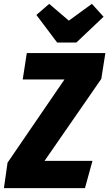

<svg xmlns="http://www.w3.org/2000/svg" viewBox="-51 -968 562 988"><path d="M421.9 -948.2 481.9 -881.8 341.8 -749H243.2L136.2 -891.1L202.1 -948.2L303.2 -861.8ZM-30.8 0 -12.2 -130.9 280.8 -559.1H65.9L86.9 -694.8H491.2L470.2 -562L178.2 -140.1H424.8L386.2 0Z"/></svg>

Font: Fira Sans Compressed ExtraBold
Style: Italic
Weight: 800
Width: 3
Italic angle: -8°
Designer: Carrois Corporate & Edenspiekermann AG
Foundry: Carrois Corporate GbR & Edenspiekermann AG
Version: Version 4.203;PS 004.203;hotconv 1.0.88;makeotf.lib2.5.64775